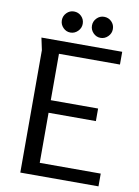

<svg xmlns="http://www.w3.org/2000/svg" viewBox="-97 -959 742 1023"><g transform="rotate(10 274.5 -447.5)"><path d="M72 -728H509V-659H179V-408H435V-340H179V-69H509V0H86V-662ZM276 -838Q276 -815 259 -798Q242 -781 219 -781Q196 -781 179.5 -798Q163 -815 163 -838Q163 -861 179.5 -878Q196 -895 219 -895Q243 -895 259.5 -878.5Q276 -862 276 -838ZM439 -838Q439 -815 422 -798Q405 -781 382 -781Q359 -781 342.5 -798Q326 -815 326 -838Q326 -861 342.5 -878Q359 -895 382 -895Q406 -895 422.5 -878.5Q439 -862 439 -838Z"/></g></svg>

Font: Rosario Light Light
Style: Regular
Weight: 300
Version: Version 1.101; ttfautohint (v1.8.1.43-b0c9)